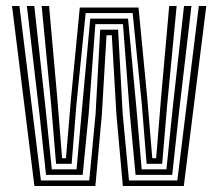

<svg xmlns="http://www.w3.org/2000/svg" viewBox="-20 -620 728 640"><path d="M94.7 0 20.1 -600H44.8L116.4 -18.5H277.5L298.6 -239.8L314 -521H373.7L389 -239.6L410 -18.5H571.1L642.8 -600H667.6L592.7 0H389.5L368.1 -237.8L352.7 -502.4H335L319.5 -237.9L297.9 0ZM133.4 -37 111.5 -240.4 69.6 -600H94.3L132.5 -253.2L152.7 -55.5H235.2L253.1 -254.7L280.9 -558H406.8L435.2 -254.6L452.3 -55.5H534.8L554.9 -252.6L593.4 -600H618.1L576 -239.7L554.1 -37H431.9L412.7 -241.5L389.9 -539.5H297.8L275.7 -241.6L255.6 -37ZM166.9 -74 150.7 -268.2 118.9 -600H143.6L171 -292.2L187 -92.6H199.9L216.7 -292.4L246 -595H441.7L470.9 -292.3L487.6 -92.6H500.5L516.7 -291.8L544 -600H568.8L537 -267.7L520.6 -74H468.7L453 -269.4L422.2 -576.5H265.5L234.5 -269.4L218.8 -74Z"/></svg>

Font: Big Shoulders Inline Display SC Thin
Style: Regular
Weight: 100
Designer: Patric King
Foundry: XO Type Co
Version: Version 2.002